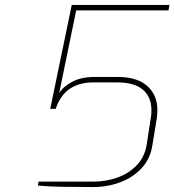

<svg xmlns="http://www.w3.org/2000/svg" viewBox="-20 -752 705 776"><path d="M356 4Q291 4 232.5 3Q174 2 133 -2L136 -18H358Q409 -18 455 -34.5Q501 -51 533 -84.5Q565 -118 573 -168L589 -273Q591 -282 591.5 -291Q592 -300 592 -307Q592 -360 557.5 -389.5Q523 -419 453 -419H358Q301 -419 262.5 -393.5Q224 -368 205 -312H183L270 -732H665L661 -710H288L219 -375Q232 -399 269 -420Q306 -441 364 -441H457Q534 -441 575 -404.5Q616 -368 616 -309Q616 -301 615.5 -292.5Q615 -284 614 -275L596 -166Q588 -111 553 -73Q518 -35 466.5 -15.5Q415 4 356 4Z"/></svg>

Font: Exo Thin Thin
Style: Italic
Weight: 250
Italic angle: -9°
Version: Version 2.000